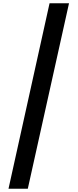

<svg xmlns="http://www.w3.org/2000/svg" viewBox="-20 -793 474 1174"><path d="M402 -773 150 361H32L283 -773Z"/></svg>

Font: Noto Sans Telugu ExtraCondensed
Style: Bold
Weight: 700
Width: 2
Designer: Jelle Bosma - Monotype Design Team
Foundry: Monotype Imaging Inc.
Version: Version 2.005; ttfautohint (v1.8.4.7-5d5b)